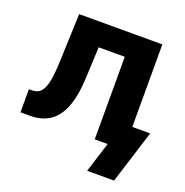

<svg xmlns="http://www.w3.org/2000/svg" viewBox="-126 -661 901 933"><g transform="rotate(20 324.5 -195.0)"><path d="M21.9 0V-119.7H39.1Q58.7 -119.7 72.6 -128.5Q86.4 -137.2 95.8 -157.2Q105.2 -177.1 110.3 -210.7Q115.3 -244.2 117.4 -293.8L126.6 -545.9H556.9V0H406V-426.8H271L264 -269.5Q259.8 -171.1 236.1 -112Q212.5 -52.9 171.1 -26.5Q129.8 0 71.9 0ZM423.5 156.2 472.6 0H431.9V-119.1H649.3L562.8 156.2Z"/></g></svg>

Font: Inter
Style: Regular
Weight: 400
Designer: Rasmus Andersson
Foundry: rsms
Version: Version 4.000;git-8c9346024